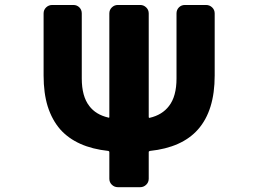

<svg xmlns="http://www.w3.org/2000/svg" viewBox="-20 -776 1040 776"><path d="M456.1 -19.5Q442.4 -19.5 432.1 -29.3Q421.9 -39.1 421.9 -53.7V-161.1Q421.9 -165 418 -166Q289.1 -179.7 223.6 -252.9Q190.4 -291 172.9 -345.7Q156.2 -399.4 156.2 -470.7V-721.7Q156.2 -736.3 166.5 -746.1Q176.8 -755.9 191.4 -755.9H276.4Q291 -755.9 300.8 -746.1Q310.5 -736.3 310.5 -721.7V-459Q310.5 -386.7 340.8 -347.7Q367.2 -312.5 418 -300.8Q421.9 -298.8 421.9 -303.7V-721.7Q421.9 -736.3 432.1 -746.1Q442.4 -755.9 456.1 -755.9H546.9Q560.5 -755.9 570.8 -746.1Q581.1 -736.3 581.1 -721.7V-303.7Q581.1 -298.8 585 -299.8Q635.7 -311.5 663.1 -347.7Q693.4 -386.7 693.4 -459V-721.7Q693.4 -736.3 703.1 -746.1Q712.9 -755.9 727.5 -755.9H812.5Q827.1 -755.9 837.4 -746.1Q847.7 -736.3 847.7 -721.7V-470.7Q847.7 -329.1 780.3 -252.9Q715.8 -179.7 585.9 -166Q581.1 -165 581.1 -161.1V-53.7Q581.1 -39.1 570.8 -29.3Q560.5 -19.5 546.9 -19.5Z"/></svg>

Font: Rounded-L Mgen+ 1mn bold
Style: Bold
Weight: 700
Designer: [Source Han Sans]
Ryoko NISHIZUKA  (kana & ideographs); Paul D. Hunt (Latin, Greek & Cyrillic); Wenlong ZHANG  (bopomofo
Version: Version 1.059.20150602